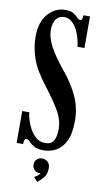

<svg xmlns="http://www.w3.org/2000/svg" viewBox="-98 -756 527 979"><g transform="rotate(10 165.5 -266.5)"><path d="M174 13.5Q139.5 13.5 122 3Q104.5 -7.5 95.5 -18Q86.5 -28.5 77.5 -28.5Q64.5 -28.5 64.5 0H31V-165H67.5Q68.5 -150 75.2 -126.5Q82 -103 95.2 -79.5Q108.5 -56 128 -40.2Q147.5 -24.5 173.5 -24.5Q206 -24.5 218 -46.2Q230 -68 230 -107.5Q230 -154.5 201 -203.2Q172 -252 128 -308.5Q69.5 -383.5 50.8 -440.2Q32 -497 32 -550Q32 -628 69.8 -669.5Q107.5 -711 157.5 -711Q186.5 -711 201.5 -701.8Q216.5 -692.5 224.5 -683Q232.5 -673.5 240.5 -673.5Q247 -673.5 250.2 -679.2Q253.5 -685 254 -700H287.5V-536.5H251.5Q250 -553 244.2 -576.2Q238.5 -599.5 227.2 -621.8Q216 -644 199 -659Q182 -674 159 -674Q132 -674 117.2 -653.8Q102.5 -633.5 102.5 -598Q102.5 -559 126.8 -513.2Q151 -467.5 201 -406.5Q250.5 -347 277.5 -288.2Q304.5 -229.5 304.5 -162Q304.5 -96 285.8 -57.8Q267 -19.5 237.2 -3Q207.5 13.5 174 13.5ZM168.5 178 149 155.5Q154 153.5 164.8 145.8Q175.5 138 178 130.5Q176.5 131.5 172.5 131.5Q156.5 131.5 145.8 120.5Q135 109.5 135 93.5Q135 77 146 66.2Q157 55.5 173 55.5Q190.5 55.5 202.8 66.8Q215 78 215 100Q215 131 198 150Q181 169 168.5 178Z"/></g></svg>

Font: Imbue 10pt SemiBold
Style: Regular
Weight: 600
Designer: Tyler Finck
Foundry: Etcetera Type Company
Version: Version 1.102; ttfautohint (v1.8.3)